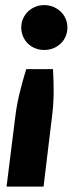

<svg xmlns="http://www.w3.org/2000/svg" viewBox="-20 -546 306 732"><path d="M5 165.5 38 -99Q43.5 -145 54.5 -190.2Q65.5 -235.5 80 -282.5H182Q185 -235.5 184.5 -190.2Q184 -145 178 -99L146 165.5ZM61 -441Q61 -459 67.8 -474.5Q74.5 -490 86.2 -501.5Q98 -513 114 -519.8Q130 -526.5 149 -526.5Q167.5 -526.5 183.5 -519.8Q199.5 -513 211.5 -501.5Q223.5 -490 230.2 -474.5Q237 -459 237 -441Q237 -423 230.2 -407.2Q223.5 -391.5 211.5 -380Q199.5 -368.5 183.5 -362Q167.5 -355.5 149 -355.5Q130 -355.5 114 -362Q98 -368.5 86.2 -380Q74.5 -391.5 67.8 -407.2Q61 -423 61 -441Z"/></svg>

Font: Lato ExtraBold
Style: Italic
Weight: 800
Italic angle: -7°
Designer: Lukasz Dziedzic with Adam Twardoch and Botio Nikoltchev
Foundry: tyPoland Lukasz Dziedzic
Version: Version 2.015; 2015-08-06; http://www.latofonts.com/